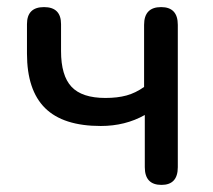

<svg xmlns="http://www.w3.org/2000/svg" viewBox="-20 -514 599 541"><path d="M435 7Q388 7 388 -43V-190Q333 -159 264 -159Q158 -159 107 -209.5Q56 -260 56 -363V-446Q56 -494 104 -494Q152 -494 152 -446V-370Q152 -301 181.5 -269.5Q211 -238 277 -238Q311 -238 336.5 -245Q362 -252 386 -269V-444Q386 -494 434 -494Q481 -494 481 -444V-43Q481 7 435 7Z"/></svg>

Font: Chiron GoRound TC
Style: Regular
Weight: 400
Designer: Ryoko NISHIZUKA 西塚涼子 (kana, bopomofo & ideographs); Paul D. Hunt (Latin, Greek & Cyrillic); Sandoll Communications 산돌커뮤니
Foundry: Adobe
Version: Version 1.000;hotconv 1.1.1;makeotfexe 2.6.0